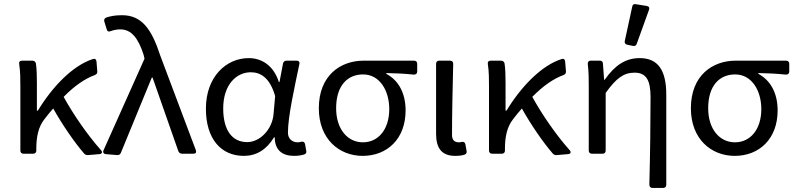

<svg xmlns="http://www.w3.org/2000/svg" viewBox="-20 -763 3950 953"><path d="M481.4 -17.6C414.1 -92.8 341.8 -198.2 295.9 -282.2C350.6 -337.9 402.3 -373 451.2 -390.6C460 -394.5 463.9 -400.4 462.9 -409.2L459 -457C458 -468.8 451.2 -473.6 440.4 -469.7C340.8 -437.5 240.2 -333 168 -213.9H163.1V-353.5C163.1 -387.7 162.1 -422.9 158.2 -448.2C156.2 -457 149.4 -461.9 140.6 -461.9H89.8C79.1 -461.9 73.2 -456.1 75.2 -445.3C81.1 -408.2 81.1 -366.2 81.1 -335V-15.6C81.1 -5.9 86.9 0 96.7 0H144.5C154.3 0 160.2 -5.9 160.2 -15.6V-24.4C160.2 -85 170.9 -133.8 200.2 -170.9C214.8 -190.4 229.5 -208 244.1 -224.6C289.1 -144.5 347.7 -58.6 397.5 -1C403.3 4.9 409.2 7.8 417 6.8L473.6 2C486.3 1 490.2 -7.8 481.4 -17.6Z M504.9 2 561.5 6.8C570.3 7.8 577.1 2.9 580.1 -4.9L733.4 -377.9H737.3L865.2 -12.7C868.2 -4.9 875 0 883.8 0H939.5C951.2 0 956.1 -5.9 952.1 -17.6L775.4 -487.3C732.4 -620.1 682.6 -687.5 585.9 -687.5C549.8 -687.5 527.3 -682.6 506.8 -675.8C498 -671.9 495.1 -664.1 498 -655.3L509.8 -617.2C512.7 -606.4 519.5 -604.5 529.3 -608.4C543 -613.3 557.6 -617.2 577.1 -617.2C631.8 -617.2 666 -574.2 692.4 -492.2L697.3 -471.7L494.1 -17.6C489.3 -7.8 494.1 1 504.9 2Z M1002 -223.6C1002 -72.3 1078.1 10.7 1190.4 10.7C1252 10.7 1302.7 -19.5 1339.8 -81.1H1343.8C1343.8 -17.6 1381.8 10.7 1439.5 10.7C1460 10.7 1476.6 7.8 1489.3 3.9C1499 1 1502 -5.9 1500 -14.6L1494.1 -47.9C1492.2 -57.6 1485.4 -61.5 1475.6 -59.6C1469.7 -57.6 1462.9 -56.6 1457 -56.6C1430.7 -56.6 1409.2 -74.2 1409.2 -104.5C1409.2 -184.6 1441.4 -327.1 1465.8 -444.3C1468.8 -455.1 1462.9 -461.9 1452.1 -461.9H1402.3C1393.6 -461.9 1386.7 -457 1384.8 -448.2L1367.2 -355.5H1364.3C1336.9 -441.4 1275.4 -474.6 1214.8 -474.6C1102.5 -474.6 1002 -381.8 1002 -223.6ZM1337.9 -198.2C1332 -121.1 1270.5 -57.6 1207 -57.6C1131.8 -57.6 1087.9 -117.2 1087.9 -224.6C1087.9 -343.8 1154.3 -404.3 1224.6 -404.3C1269.5 -404.3 1318.4 -381.8 1345.7 -286.1Z M1562.5 -225.6C1562.5 -73.2 1663.1 10.7 1780.3 10.7C1900.4 10.7 1993.2 -72.3 1993.2 -214.8C1993.2 -300.8 1958 -364.3 1897.5 -396.5V-400.4C1946.3 -399.4 1987.3 -397.5 2034.2 -392.6C2044.9 -392.6 2050.8 -398.4 2050.8 -408.2V-446.3C2050.8 -456.1 2044.9 -461.9 2035.2 -461.9H1785.2C1669.9 -461.9 1562.5 -388.7 1562.5 -225.6ZM1912.1 -221.7C1912.1 -120.1 1857.4 -56.6 1781.2 -56.6C1705.1 -56.6 1648.4 -122.1 1648.4 -225.6C1648.4 -339.8 1706.1 -393.6 1782.2 -393.6C1865.2 -393.6 1912.1 -312.5 1912.1 -221.7Z M2144.5 -99.6C2144.5 -29.3 2170.9 10.7 2239.3 10.7C2258.8 10.7 2273.4 8.8 2285.2 4.9C2293.9 2 2297.9 -4.9 2295.9 -13.7L2290 -46.9C2288.1 -56.6 2281.2 -60.5 2271.5 -58.6C2266.6 -56.6 2261.7 -56.6 2257.8 -56.6C2236.3 -56.6 2223.6 -67.4 2223.6 -93.8C2223.6 -197.3 2226.6 -327.1 2229.5 -446.3C2229.5 -456.1 2223.6 -461.9 2213.9 -461.9H2160.2C2150.4 -461.9 2144.5 -456.1 2144.5 -446.3Z M2807.6 -17.6C2740.2 -92.8 2668 -198.2 2622.1 -282.2C2676.8 -337.9 2728.5 -373 2777.3 -390.6C2786.1 -394.5 2790 -400.4 2789.1 -409.2L2785.2 -457C2784.2 -468.8 2777.3 -473.6 2766.6 -469.7C2667 -437.5 2566.4 -333 2494.1 -213.9H2489.3V-353.5C2489.3 -387.7 2488.3 -422.9 2484.4 -448.2C2482.4 -457 2475.6 -461.9 2466.8 -461.9H2416C2405.3 -461.9 2399.4 -456.1 2401.4 -445.3C2407.2 -408.2 2407.2 -366.2 2407.2 -335V-15.6C2407.2 -5.9 2413.1 0 2422.9 0H2470.7C2480.5 0 2486.3 -5.9 2486.3 -15.6V-24.4C2486.3 -85 2497.1 -133.8 2526.4 -170.9C2541 -190.4 2555.7 -208 2570.3 -224.6C2615.2 -144.5 2673.8 -58.6 2723.6 -1C2729.5 4.9 2735.4 7.8 2743.2 6.8L2799.8 2C2812.5 1 2816.4 -7.8 2807.6 -17.6Z M3118.2 -730.5 3081.1 -559.6C3079.1 -548.8 3084 -543 3093.8 -541L3121.1 -535.2C3129.9 -533.2 3137.7 -536.1 3140.6 -545.9L3201.2 -713.9C3205.1 -724.6 3201.2 -731.4 3190.4 -733.4L3135.7 -742.2C3126 -744.1 3120.1 -740.2 3118.2 -730.5ZM3209 -282.2C3209 -155.3 3207 5.9 3203.1 152.3C3203.1 164.1 3209 169.9 3218.8 169.9H3271.5C3281.2 169.9 3287.1 164.1 3287.1 154.3V-293C3287.1 -410.2 3249 -474.6 3155.3 -474.6C3083 -474.6 3031.2 -437.5 2981.4 -367.2H2978.5L2972.7 -447.3C2971.7 -458 2966.8 -461.9 2957 -461.9H2912.1C2902.3 -461.9 2896.5 -456.1 2897.5 -445.3C2902.3 -404.3 2902.3 -367.2 2902.3 -335V-15.6C2902.3 -5.9 2908.2 0 2918 0H2970.7C2980.5 0 2986.3 -5.9 2986.3 -15.6V-301.8C3040 -377 3077.1 -402.3 3129.9 -402.3C3186.5 -402.3 3209 -366.2 3209 -282.2Z M3409.2 -225.6C3409.2 -73.2 3509.8 10.7 3627 10.7C3747.1 10.7 3839.8 -72.3 3839.8 -214.8C3839.8 -300.8 3804.7 -364.3 3744.1 -396.5V-400.4C3793 -399.4 3834 -397.5 3880.9 -392.6C3891.6 -392.6 3897.5 -398.4 3897.5 -408.2V-446.3C3897.5 -456.1 3891.6 -461.9 3881.8 -461.9H3631.8C3516.6 -461.9 3409.2 -388.7 3409.2 -225.6ZM3758.8 -221.7C3758.8 -120.1 3704.1 -56.6 3627.9 -56.6C3551.8 -56.6 3495.1 -122.1 3495.1 -225.6C3495.1 -339.8 3552.7 -393.6 3628.9 -393.6C3711.9 -393.6 3758.8 -312.5 3758.8 -221.7Z"/></svg>

Font: Ed Sans Neue
Style: Regular
Weight: 400
Designer: Stephen Hutchings
Version: Version 1.004;PS 001.004;hotconv 1.0.88;makeotf.lib2.5.64775